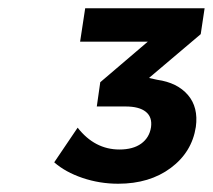

<svg xmlns="http://www.w3.org/2000/svg" viewBox="-20 -719 510 460"><path d="M109.9 -330.1 166 -413.1Q207 -360.8 266.1 -360.8Q298.8 -360.8 318.4 -375Q337.9 -389.2 341.8 -414.1Q345.2 -438.5 329.3 -451.2Q313.5 -463.9 280.8 -463.9H211.9L220.2 -522L334 -619.1H171.9L184.1 -699.2H470.2L460.9 -637.2L336.9 -532.2L356.9 -527.8Q404.8 -521 430.2 -491.5Q455.6 -461.9 449.2 -415Q439.9 -354.5 389.2 -316.7Q338.4 -278.8 263.2 -278.8Q218.8 -278.8 177.7 -292.7Q136.7 -306.6 109.9 -330.1Z"/></svg>

Font: Trueno SemiBold
Style: Italic
Weight: 600
Designer: Julieta Ulanovsky
Foundry: Julieta Ulanovsky
Version: Version 3.001b | FøM Fix